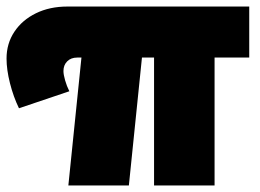

<svg xmlns="http://www.w3.org/2000/svg" viewBox="-42 -567 795 587"><path d="M720 -391H614V0H429V-391H392L352 0H167L207 -391H194Q175 -391 163.5 -379.5Q152 -368 152 -350Q152 -339 157 -321.5Q162 -304 170 -288L16 -236Q-1 -271 -11.5 -312.5Q-22 -354 -22 -388Q-22 -434 2 -470Q26 -506 68 -526.5Q110 -547 164 -547H720Z"/></svg>

Font: Montserrat Alternates Black
Style: Regular
Weight: 900
Designer: Julieta Ulanovsky
Foundry: Julieta Ulanovsky
Version: Version 7.200